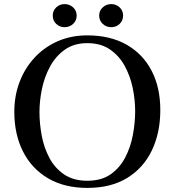

<svg xmlns="http://www.w3.org/2000/svg" viewBox="-20 -915 860 939"><path d="M641 -372Q641 -427 629 -485Q617 -543 590 -592.5Q563 -642 518 -673Q473 -704 407 -704Q342 -704 297 -672Q252 -640 224.5 -589Q197 -538 185 -479.5Q173 -421 173 -367Q173 -311 184 -252Q195 -193 221.5 -143Q248 -93 293.5 -62Q339 -31 407 -31Q476 -31 521 -62.5Q566 -94 592.5 -145Q619 -196 630 -256Q641 -316 641 -372ZM764 -377Q764 -266 723 -180Q682 -94 602.5 -45Q523 4 407 4Q295 4 215 -43Q135 -90 92.5 -174Q50 -258 50 -368Q50 -446 75.5 -513.5Q101 -581 148.5 -632.5Q196 -684 261.5 -713Q327 -742 407 -742Q519 -742 599 -696.5Q679 -651 721.5 -569Q764 -487 764 -377ZM355 -839Q355 -814 337.5 -798Q320 -782 296 -782Q272 -782 255 -798Q238 -814 238 -839Q238 -863 255 -879Q272 -895 296 -895Q320 -895 337.5 -879Q355 -863 355 -839ZM582 -839Q582 -814 565 -798Q548 -782 524 -782Q500 -782 482.5 -798Q465 -814 465 -839Q465 -863 482.5 -879Q500 -895 524 -895Q548 -895 565 -879Q582 -863 582 -839Z"/></svg>

Font: Kaisei Tokumin Medium
Style: Regular
Weight: 500
Designer: Font-Kai, 金井和夫
Foundry: KAZUO KANAI
Version: Version 5.003